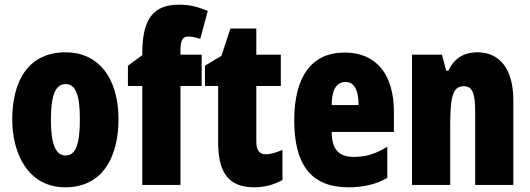

<svg xmlns="http://www.w3.org/2000/svg" viewBox="-20 -785 2248 815"><path d="M483 -278C483 -460 393 -563 259 -563C97 -563 32 -437 32 -278C32 -132 100 10 257 10C427 10 483 -136 483 -278ZM196 -276C196 -380 215 -428 258 -428C303 -428 319 -379 319 -278C319 -176 303 -125 258 -125C215 -125 196 -177 196 -276Z M836 -420V-553H746V-573C746 -613 756 -630 778 -630C795 -630 812 -626 830 -620L862 -739C813 -758 783 -765 739 -765C633 -765 584 -707 584 -560V-551L523 -506V-420H584V0H746V-420Z M1108 -130C1081 -130 1068 -148 1068 -184V-420H1172V-553H1068V-664H958L920 -548L850 -506V-420H906V-182C906 -52 950 10 1059 10C1104 10 1143 -1 1179 -21V-149C1152 -137 1128 -130 1108 -130Z M1443 -562C1302 -562 1229 -459 1229 -274C1229 -90 1298 10 1458 10C1522 10 1576 -2 1624 -30V-162C1573 -131 1533 -119 1482 -119C1418 -119 1388 -151 1388 -225H1652V-310C1652 -472 1575 -562 1443 -562ZM1447 -437C1480 -437 1502 -409 1502 -339H1388C1388 -411 1413 -437 1447 -437Z M2007 -563C1948 -563 1908 -537 1883 -485H1874L1856 -553H1729V0H1891V-253C1891 -378 1903 -419 1949 -419C1989 -419 1997 -381 1997 -308V0H2159V-360C2159 -489 2103 -563 2007 -563Z"/></svg>

Font: Noto Sans Georgian ExtraCondensed Black
Style: Regular
Weight: 900
Width: 2
Designer: Monotype Design Team, Akaki Razmadze
Foundry: Google LLC
Version: Version 2.005